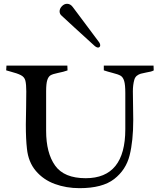

<svg xmlns="http://www.w3.org/2000/svg" viewBox="-20 -983 840 1016"><path d="M337.4 -610.4Q317.4 -603 285.6 -596.7Q259.3 -591.3 247.8 -584.7Q236.3 -578.1 230.2 -559.3Q224.1 -540.5 224.1 -499.5V-291Q224.1 -173.3 271.7 -106.7Q319.3 -40 433.6 -40Q643.1 -40 643.1 -299.3V-491.2Q643.1 -534.7 637 -554.7Q630.9 -574.7 618.2 -582.3Q605.5 -589.8 575.7 -597.2Q547.4 -604.5 529.3 -610.8V-635.7H792.5L793.5 -610.4Q786.1 -606.4 777.6 -604.2Q769 -602.1 754.9 -599.6Q736.3 -596.2 725.1 -593Q713.9 -589.8 704.3 -582.3Q694.8 -574.7 690.9 -561.5Q683.1 -534.7 683.1 -499Q683.1 -475.6 684.1 -424.8Q685.1 -374 685.1 -348.6Q685.1 -237.3 665.8 -160.6Q646.5 -84 584.2 -35.6Q522 12.7 400.9 12.7Q330.6 12.7 270 -9.5Q209.5 -31.7 169.7 -78.6Q129.9 -125.5 122.6 -195.8Q116.7 -246.6 116.7 -324.2Q116.7 -369.1 118.2 -413.1Q119.1 -471.7 119.1 -500Q119.1 -536.1 114.3 -556.2Q109.4 -575.7 90.1 -585.4Q70.8 -595.2 38.1 -603.5Q22 -607.9 12.7 -610.8L14.2 -635.7H336.4ZM335 -962.9Q352.1 -962.9 364.7 -946.3L398.4 -901.4Q476.1 -796.4 504.9 -758.8Q510.3 -751 510.3 -744.1Q510.3 -738.3 507.3 -734.9Q504.4 -731.4 499 -731.4Q490.7 -731.4 479.5 -741.2Q460.9 -757.8 374.5 -836.9Q335.9 -873 305.7 -900.4Q295.4 -909.2 295.4 -922.9Q295.4 -937.5 307.6 -950.2Q319.8 -962.9 335 -962.9Z"/></svg>

Font: Radley
Style: Regular
Weight: 400
Designer: Vernon Adams
Foundry: Vernon Adams
Version: Version 1.003; ttfautohint (v1.6)